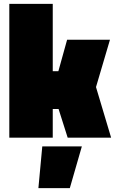

<svg xmlns="http://www.w3.org/2000/svg" viewBox="-20 -710 593 990"><path d="M178 260 198 45H402L340 260ZM252 0H28V-690H252V-343H281L326 -505H547L475 -261L553 0H329L282 -148H252Z"/></svg>

Font: Titillium Web
Style: Black
Weight: 900
Version: Version 1.001;PS 35.000;hotconv 1.0.70;makeotf.lib2.5.55311